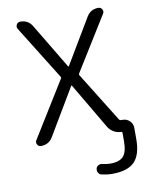

<svg xmlns="http://www.w3.org/2000/svg" viewBox="-101 -828 888 1112"><g transform="rotate(-10 342.5 -272.5)"><path d="M582 -89.8Q605.5 -89.8 622.6 -72.8Q639.6 -55.7 639.6 -32.2V34.2Q639.6 126 599.1 167Q558.6 208 468.8 208Q437.5 208 405.3 200.2Q393.6 198.2 387.2 186.5Q380.9 174.8 383.8 162.1Q386.7 150.4 397.9 144.5Q409.2 138.7 420.9 141.6Q444.3 147.5 467.8 147.5Q521.5 147.5 544.4 122.1Q567.4 96.7 567.4 34.2V-15.6Q567.4 -22.5 560.5 -22.5Q538.1 -22.5 517.6 -34.2Q497.1 -45.9 485.4 -65.4L326.2 -335.9Q325.2 -336.9 324.2 -336.9Q323.2 -336.9 322.3 -335.9L159.2 -61.5Q135.7 -22.5 89.8 -22.5Q75.2 -22.5 68.4 -35.2Q64.5 -42 64.5 -47.9Q64.5 -54.7 69.3 -61.5L270.5 -386.7Q274.4 -392.6 270.5 -398.4L74.2 -713.9Q66.4 -726.6 73.7 -739.7Q81.1 -752.9 95.7 -752.9Q142.6 -752.9 166 -712.9L324.2 -449.2Q325.2 -448.2 326.2 -448.2Q327.1 -448.2 328.1 -449.2L486.3 -714.8Q509.8 -752.9 554.7 -752.9Q569.3 -752.9 576.7 -740.2Q584 -727.5 576.2 -714.8L379.9 -398.4Q376 -392.6 379.9 -386.7L560.5 -95.7Q564.5 -89.8 572.3 -89.8Z"/></g></svg>

Font: Gen Jyuu Gothic Normal
Style: Regular
Weight: 300
Designer: [Source Han Sans]
Ryoko NISHIZUKA  (kana & ideographs); Paul D. Hunt (Latin, Greek & Cyrillic); Wenlong ZHANG  (bopomofo
Version: Version 1.002.20150607